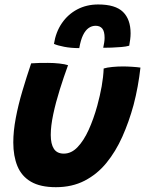

<svg xmlns="http://www.w3.org/2000/svg" viewBox="-20 -788 633 838"><path d="M432.5 -489Q446.5 -493.5 470.5 -495.8Q494.5 -498 516.5 -498Q535.5 -498 557.5 -496.5Q579.5 -495 593 -493Q588.5 -452.5 581 -411.2Q573.5 -370 563 -330Q543 -256.5 514 -191.5Q485 -126.5 444.5 -77Q404 -27.5 349.2 0.8Q294.5 29 224 29Q156 29 115 5Q74 -19 56 -63Q38 -107 38 -166Q38 -215.5 48.8 -272.5Q59.5 -329.5 77.5 -390.2Q95.5 -451 116 -511.5Q130 -512.5 151.2 -513.2Q172.5 -514 189.5 -513.5Q214.5 -513.5 239 -510.8Q263.5 -508 277 -503.5Q258.5 -453 241 -397.2Q223.5 -341.5 212.5 -289.8Q201.5 -238 201.5 -199Q201.5 -159.5 215.2 -138.5Q229 -117.5 258.5 -117.5Q291.5 -117.5 318.5 -145.8Q345.5 -174 367 -221.2Q388.5 -268.5 404.5 -326.5Q416.5 -370.5 423.8 -411.2Q431 -452 432.5 -489ZM215.5 -596.5Q223.5 -648 250 -686.8Q276.5 -725.5 317.2 -747Q358 -768.5 408.5 -768.5Q483.5 -768.5 516.8 -736Q550 -703.5 550 -642.5Q550 -629.5 548.2 -615.8Q546.5 -602 544 -588.5Q530.5 -584.5 509.8 -582.8Q489 -581 467.5 -580.2Q446 -579.5 430.5 -579.5Q433 -591.5 434.8 -602.5Q436.5 -613.5 436.5 -622.5Q436.5 -651 426.5 -663.2Q416.5 -675.5 397.5 -675.5Q380.5 -675.5 366.5 -665.5Q352.5 -655.5 342.2 -634.2Q332 -613 326 -578Q289.5 -578 260 -583.8Q230.5 -589.5 215.5 -596.5Z"/></svg>

Font: Grandstander Thin
Style: Bold Italic
Weight: 700
Italic angle: -15°
Version: Version 1.200